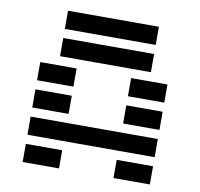

<svg xmlns="http://www.w3.org/2000/svg" viewBox="-89 -923 1056 1016"><g transform="rotate(10 439.5 -415.0)"><path d="M683.6 -830.1V-732.4H195.3V-830.1ZM683.6 -683.6V-585.9H195.3V-683.6ZM97.7 -439.5V-537.1H293V-439.5ZM585.9 -439.5V-537.1H781.2V-439.5ZM97.7 -293V-390.6H293V-293ZM585.9 -293V-390.6H781.2V-293ZM781.2 -244.1V-146.5H97.7V-244.1ZM97.7 0V-97.7H293V0ZM585.9 0V-97.7H781.2V0Z"/></g></svg>

Font: Trigram
Style: Regular
Weight: 400
Designer: GGBotNet
Foundry: GGBotNet
Version: 1.05